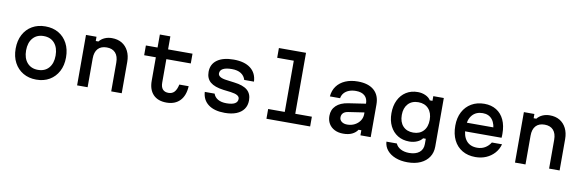

<svg xmlns="http://www.w3.org/2000/svg" viewBox="-64 -1449 6879 2267"><g transform="rotate(10 3375.0 -315.5)"><path d="M375 17Q285 17 217 -23Q149 -63 111 -134.5Q73 -206 73 -302Q73 -398 111 -470Q149 -542 217 -581.5Q285 -621 375 -621Q466 -621 533.5 -581.5Q601 -542 639 -470Q677 -398 677 -302Q677 -206 639 -134.5Q601 -63 533.5 -23Q466 17 375 17ZM375 -100Q458 -100 505 -154.5Q552 -209 552 -302Q552 -396 505 -450.5Q458 -505 375 -505Q293 -505 245.5 -450.5Q198 -396 198 -302Q198 -209 245.5 -154.5Q293 -100 375 -100Z M863 0V-605H989V-554H1021Q1046 -586 1085.5 -603.5Q1125 -621 1172 -621Q1242 -621 1292 -591Q1342 -561 1370 -505.5Q1398 -450 1398 -375V0H1272V-345Q1272 -421 1235.5 -461.5Q1199 -502 1131 -502Q1062 -502 1025.5 -461.5Q989 -421 989 -345V0Z M1847 -761V-605H2140V-488H1847V-207Q1847 -154 1870.5 -127Q1894 -100 1940 -100Q1984 -100 2010.5 -129Q2037 -158 2050 -219H2162Q2156 -105 2097 -44Q2038 17 1936 17Q1833 17 1777 -41.5Q1721 -100 1721 -207V-488H1581V-605H1721V-761Z M2479 -186Q2493 -144 2533 -121Q2573 -98 2635 -98Q2702 -98 2735.5 -117Q2769 -136 2769 -174Q2769 -199 2743 -214.5Q2717 -230 2664 -237L2573 -248Q2466 -262 2415 -305Q2364 -348 2364 -427Q2364 -519 2434.5 -570Q2505 -621 2632 -621Q2762 -621 2834.5 -565Q2907 -509 2912 -406H2795Q2781 -454 2739.5 -480.5Q2698 -507 2630 -507Q2560 -507 2524 -487.5Q2488 -468 2488 -430Q2488 -406 2514 -390Q2540 -374 2593 -368L2684 -356Q2792 -343 2842.5 -300Q2893 -257 2893 -178Q2893 -116 2862 -72.5Q2831 -29 2773.5 -6Q2716 17 2634 17Q2509 17 2438 -36.5Q2367 -90 2361 -186Z M3133 -848H3458V-117H3657V0H3133V-117H3332V-731H3133Z M4271 -381V-276L4070 -246Q4030 -240 4010.5 -220Q3991 -200 3991 -168Q3991 -137 4016.5 -117.5Q4042 -98 4083 -98Q4133 -98 4173 -119Q4213 -140 4236.5 -175.5Q4260 -211 4260 -255V-380Q4260 -441 4223 -474Q4186 -507 4118 -507Q4071 -507 4035 -493Q3999 -479 3976.5 -453.5Q3954 -428 3947 -390H3825Q3831 -462 3869 -513.5Q3907 -565 3971.5 -593Q4036 -621 4121 -621Q4247 -621 4315 -561.5Q4383 -502 4383 -391V0H4260V-61H4227Q4202 -24 4159.5 -4Q4117 16 4055 16Q3995 16 3951 -6.5Q3907 -29 3883 -69Q3859 -109 3859 -163Q3859 -238 3909 -286Q3959 -334 4052 -348Z M5153 -22Q5153 50 5117.5 103.5Q5082 157 5017 187Q4952 217 4861 217Q4780 217 4717 192.5Q4654 168 4616.5 123.5Q4579 79 4575 20H4700Q4717 60 4760 82.5Q4803 105 4861 105Q4939 105 4983 69.5Q5027 34 5027 -30V-94H4995Q4974 -64 4931.5 -46Q4889 -28 4840 -28Q4760 -28 4700.5 -64.5Q4641 -101 4608 -167Q4575 -233 4575 -321Q4575 -411 4608 -478.5Q4641 -546 4700.5 -583.5Q4760 -621 4840 -621Q4890 -621 4932.5 -601.5Q4975 -582 4995 -549H5027V-605H5153ZM4699 -322Q4699 -237 4744 -188.5Q4789 -140 4867 -140Q4944 -140 4989 -188.5Q5034 -237 5034 -322Q5034 -406 4989 -455Q4944 -504 4867 -504Q4789 -504 4744 -455Q4699 -406 4699 -322Z M5442 -365H5835L5794 -307Q5794 -404 5753.5 -456.5Q5713 -509 5638 -509Q5557 -509 5511.5 -455Q5466 -401 5466 -307Q5466 -206 5511 -150.5Q5556 -95 5642 -95Q5694 -95 5735 -119Q5776 -143 5803 -186H5925Q5908 -124 5867 -78.5Q5826 -33 5768 -8Q5710 17 5640 17Q5549 17 5482 -22.5Q5415 -62 5379 -134.5Q5343 -207 5343 -307Q5343 -402 5380 -472.5Q5417 -543 5483.5 -582Q5550 -621 5638 -621Q5721 -621 5782 -583.5Q5843 -546 5875.5 -476Q5908 -406 5908 -308Q5908 -296 5907.5 -284Q5907 -272 5906 -261H5442Z M6113 0V-605H6239V-554H6271Q6296 -586 6335.5 -603.5Q6375 -621 6422 -621Q6492 -621 6542 -591Q6592 -561 6620 -505.5Q6648 -450 6648 -375V0H6522V-345Q6522 -421 6485.5 -461.5Q6449 -502 6381 -502Q6312 -502 6275.5 -461.5Q6239 -421 6239 -345V0Z"/></g></svg>

Font: Martian Mono SemiExpanded Medium
Style: Regular
Weight: 500
Width: 6
Designer: Roman Shamin
Foundry: Evil Martians
Version: Version 1.000